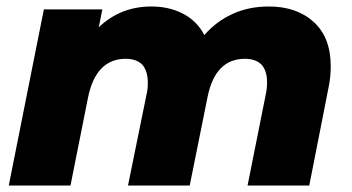

<svg xmlns="http://www.w3.org/2000/svg" viewBox="-20 -571 1085 591"><path d="M808 -551C865 -551 911 -535 946 -503C981 -471 998 -426 998 -367C998 -345 996 -323 991 -300L932 0H742L798 -280C801 -293 802 -305 802 -318C802 -342 796 -360 785 -372C773 -384 756 -390 734 -390C673 -390 635 -351 619 -273L564 0H374L431 -280C434 -291 435 -304 435 -317C435 -341 429 -359 418 -372C406 -384 389 -390 367 -390C306 -390 267 -350 251 -271L197 0H7L115 -542H295L284 -487C329 -530 383 -551 446 -551C482 -551 514 -544 543 -529C572 -514 594 -492 609 -463C634 -492 664 -514 698 -529C731 -544 768 -551 808 -551Z"/></svg>

Font: My Font
Style: Italic
Weight: 500
Designer: Julieta Ulanovsky
Foundry: Julieta Ulanovsky
Version: ""